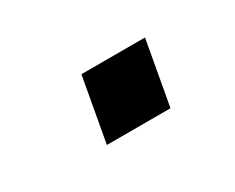

<svg xmlns="http://www.w3.org/2000/svg" viewBox="-37 -523 407 332"><g transform="rotate(-30 166.5 -357.0)"><path d="M108 -293H235L258 -421H131Z"/></g></svg>

Font: Archivo SemiBold
Style: Italic
Weight: 600
Italic angle: -10°
Designer: Hector Gatti
Foundry: Omnibus-Type
Version: Version 2.001